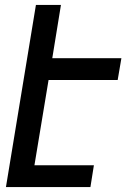

<svg xmlns="http://www.w3.org/2000/svg" viewBox="-20 -755 540 775"><path d="M4 0 125 -735H226L191 -520H470L455 -432H176L119 -88H359L345 0Z"/></svg>

Font: Iosevka Semibold Oblique
Style: Regular
Weight: 600
Italic angle: -9°
Monospace: yes
Designer: Belleve Invis
Foundry: Belleve Invis
Version: Version 32.5.0; ttfautohint (v1.8.4)